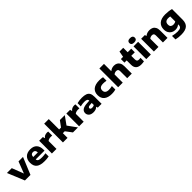

<svg xmlns="http://www.w3.org/2000/svg" viewBox="650 -3211 5845 5845"><g transform="rotate(-45 3572.0 -289.0)"><path d="M223.5 0 -2.5 -548.5H206L351 -171L496.5 -548.5H689.5L462.5 0Z M1066 10.5Q884 10.5 798.8 -58Q713.5 -126.5 713.5 -272.5Q713.5 -404 790 -480.5Q866.5 -557 1010 -557Q1147.5 -557 1217.8 -479.5Q1288 -402 1288 -266V-221H908.5Q912 -188 929.8 -167.8Q947.5 -147.5 987.2 -138.2Q1027 -129 1097 -129Q1132 -129 1172.8 -133Q1213.5 -137 1252 -144V-6.5Q1201 3.5 1154.5 7Q1108 10.5 1066 10.5ZM1007 -439Q958.5 -439 934 -411.8Q909.5 -384.5 907.5 -326H1105.5Q1102 -439 1007 -439Z M1385 0V-548.5H1545.5L1561 -484H1570Q1595 -520 1635.8 -538.2Q1676.5 -556.5 1726 -556.5Q1740 -556.5 1753.2 -555.2Q1766.5 -554 1777.5 -552V-378.5Q1762.5 -381.5 1745.8 -382.2Q1729 -383 1714.5 -383Q1679.5 -383 1642.2 -372.2Q1605 -361.5 1582.5 -338.5V0Z M1860.5 0V-808H2058V-361.5H2139L2277 -548.5H2489L2300.5 -286.5L2507.5 0H2291.5L2140 -202H2058V0Z M2556 0V-548.5H2716.5L2732 -484H2741Q2766 -520 2806.8 -538.2Q2847.5 -556.5 2897 -556.5Q2911 -556.5 2924.2 -555.2Q2937.5 -554 2948.5 -552V-378.5Q2933.5 -381.5 2916.8 -382.2Q2900 -383 2885.5 -383Q2850.5 -383 2813.2 -372.2Q2776 -361.5 2753.5 -338.5V0Z M3176 10.5Q3072.5 10.5 3020.5 -36Q2968.5 -82.5 2968.5 -152Q2968.5 -230 3031 -274.5Q3093.5 -319 3231.5 -326.5L3330 -333Q3326 -379 3294.2 -397.2Q3262.5 -415.5 3190 -415.5Q3155 -415.5 3108.5 -409.8Q3062 -404 3021 -392V-531Q3069.5 -544.5 3124.2 -550.8Q3179 -557 3225 -557Q3330 -557 3396.2 -533.2Q3462.5 -509.5 3493.5 -453.8Q3524.5 -398 3524.5 -301V0H3360.5L3347.5 -49H3338.5Q3309 -18.5 3266.8 -4Q3224.5 10.5 3176 10.5ZM3164.5 -168.5Q3164.5 -145 3182.8 -131Q3201 -117 3239 -117Q3262 -117 3286.2 -123Q3310.5 -129 3330.5 -143V-230.5L3250.5 -225Q3202.5 -221 3183.5 -206.8Q3164.5 -192.5 3164.5 -168.5Z M3964.5 10.5Q3798 10.5 3710.5 -62.8Q3623 -136 3623 -272.5Q3623 -409 3713.2 -483Q3803.5 -557 3976.5 -557Q4061.5 -557 4128 -541.5V-391.5Q4092.5 -397.5 4061.8 -400.8Q4031 -404 3996.5 -404Q3906 -404 3865.2 -371Q3824.5 -338 3824.5 -273Q3824.5 -142.5 3985 -142.5Q4018 -142.5 4050.2 -146.8Q4082.5 -151 4128 -161V-11.5Q4096.5 -1.5 4054.5 4.5Q4012.5 10.5 3964.5 10.5Z M4237.5 0V-808H4435V-498H4444Q4477 -527.5 4520.2 -542.2Q4563.5 -557 4610 -557Q4671 -557 4719.5 -532Q4768 -507 4796.2 -453Q4824.5 -399 4824.5 -312.5V0H4627V-301.5Q4627 -353 4605.2 -372.8Q4583.5 -392.5 4544 -392.5Q4512.5 -392.5 4483.8 -381.5Q4455 -370.5 4435 -351V0Z M5231.5 10.5Q5117.5 10.5 5058 -43Q4998.5 -96.5 4998.5 -205V-394H4903V-548.5H4998.5L5034.5 -740H5196V-548.5H5348.5V-394H5196V-242.5Q5196 -187 5218 -166.2Q5240 -145.5 5289 -145.5Q5314 -145.5 5350.5 -152.5V-2.5Q5325.5 2.5 5293.5 6.5Q5261.5 10.5 5231.5 10.5Z M5448 0V-548.5H5645.5V0ZM5547 -616.5Q5485.5 -616.5 5457 -640.2Q5428.5 -664 5428.5 -709.5Q5428.5 -754.5 5457 -778.5Q5485.5 -802.5 5547 -802.5Q5608.5 -802.5 5637 -778.5Q5665.5 -754.5 5665.5 -709.5Q5665.5 -664 5637 -640.2Q5608.5 -616.5 5547 -616.5Z M5775.5 0V-548.5H5937L5949 -497H5958Q6029 -557 6139 -557Q6204.5 -557 6255 -532Q6305.5 -507 6334 -452.8Q6362.5 -398.5 6362.5 -312V0H6165V-301.5Q6165 -353 6143.5 -372.8Q6122 -392.5 6082 -392.5Q6051.5 -392.5 6022.5 -381.8Q5993.5 -371 5973 -351V0Z M6727.5 230Q6671 230 6614.8 224.2Q6558.5 218.5 6501 204.5V54.5Q6560 69.5 6615 76.5Q6670 83.5 6712.5 83.5Q6806.5 83.5 6844.2 55Q6882 26.5 6882 -31.5V-59.5H6873.5Q6810 -1 6707 -1Q6640 -1 6584.2 -30.8Q6528.5 -60.5 6494.8 -118.8Q6461 -177 6461 -262.5Q6461 -400.5 6551.5 -478.8Q6642 -557 6820 -557Q6884.5 -557 6955 -548.2Q7025.5 -539.5 7080 -523V-70.5Q7080 86 6994.5 158Q6909 230 6727.5 230ZM6777.5 -157Q6805 -157 6832.5 -164.2Q6860 -171.5 6882 -187.5V-402Q6866.5 -406 6846.2 -408.2Q6826 -410.5 6802.5 -410.5Q6656.5 -410.5 6656.5 -278Q6656.5 -212 6690 -184.5Q6723.5 -157 6777.5 -157Z"/></g></svg>

Font: Encode Sans Expanded ExtraBold
Style: Regular
Weight: 800
Width: 7
Designer: Multiple Designers
Foundry: Impallari Type
Version: Version 3.000; ttfautohint (v1.8.3) -l 8 -r 50 -G 200 -x 14 